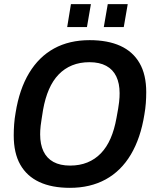

<svg xmlns="http://www.w3.org/2000/svg" viewBox="-20 -891 739 923"><path d="M316 12Q229 12 169 -16Q109 -44 77.5 -99.5Q46 -155 46 -240Q46 -266 48 -293.5Q50 -321 55 -349Q73 -462 120 -540Q167 -618 240 -658Q313 -698 411 -698Q498 -698 558.5 -670.5Q619 -643 651 -587.5Q683 -532 683 -448Q683 -422 681 -395Q679 -368 674 -340Q656 -227 609 -148Q562 -69 488 -28.5Q414 12 316 12ZM317 -95Q363 -95 400 -110Q437 -125 465 -154Q493 -183 511.5 -225.5Q530 -268 540 -324Q545 -350 548 -368.5Q551 -387 552.5 -400Q554 -413 554.5 -423.5Q555 -434 555 -443Q555 -490 539 -523.5Q523 -557 490.5 -574.5Q458 -592 410 -592Q364 -592 327 -577Q290 -562 262 -533Q234 -504 215.5 -461.5Q197 -419 187 -363Q183 -337 180 -318.5Q177 -300 175.5 -287Q174 -274 173.5 -264Q173 -254 173 -245Q173 -197 189 -163.5Q205 -130 237 -112.5Q269 -95 317 -95ZM303 -761 321 -871H417L398 -761ZM479 -761 498 -871H594L575 -761Z"/></svg>

Font: Archivo SemiCondensed SemiBold
Style: Italic
Weight: 600
Width: 4
Italic angle: -10°
Designer: Hector Gatti
Foundry: Omnibus-Type
Version: Version 2.001